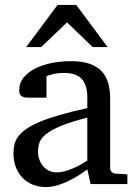

<svg xmlns="http://www.w3.org/2000/svg" viewBox="-20 -740 549 772"><path d="M331.1 -267.1Q263.7 -250 224.1 -233.4Q184.6 -216.8 164.3 -200Q144 -183.1 138.4 -165.8Q132.8 -148.4 132.8 -129.9Q132.8 -114.3 137.9 -99.4Q143.1 -84.5 152.6 -72.8Q162.1 -61 176 -54Q189.9 -46.9 208 -46.9Q228 -46.9 249.8 -54.2Q271.5 -61.5 289.6 -70.3Q310.5 -80.6 331.1 -94.2ZM344.2 0 331.1 -59.1Q304.7 -39.1 276.9 -23.4Q264.6 -16.6 251 -10.3Q237.3 -3.9 222.9 1.2Q208.5 6.3 193.6 9.3Q178.7 12.2 164.1 12.2Q136.7 12.2 113 2.9Q89.4 -6.3 71.8 -23.9Q54.2 -41.5 44.2 -66.4Q34.2 -91.3 34.2 -123Q34.2 -141.6 37.8 -158.2Q41.5 -174.8 52.7 -190.4Q64 -206.1 84.2 -220.5Q104.5 -234.9 137.5 -249Q170.4 -263.2 218 -277.1Q265.6 -291 331.1 -305.2V-348.1Q331.1 -398.4 308.6 -422.6Q286.1 -446.8 237.8 -446.8Q211.4 -446.8 192.9 -441.9Q174.3 -437 167 -434.1V-347.2H94.2Q87.4 -347.2 80.8 -348.1Q74.2 -349.1 68.8 -352.3Q63.5 -355.5 60.3 -361.1Q57.1 -366.7 57.1 -376Q57.1 -406.7 75.7 -429Q94.2 -451.2 124 -465.8Q153.8 -480.5 190.9 -487.3Q228 -494.1 265.1 -494.1Q311.5 -494.1 342 -482.9Q372.6 -471.7 390.4 -451.7Q408.2 -431.6 415.5 -404.3Q422.9 -377 422.9 -344.2V-64Q422.9 -54.7 429 -48.8Q435.1 -43 443.8 -42L492.2 -39.1V0ZM352.5 -550.8 249.5 -649.9 145.5 -550.8H85.4L211.4 -720.2H286.6L412.6 -550.8Z"/></svg>

Font: BabelStone Ogham Stemless
Style: Regular
Weight: 400
Designer: Andrew West
Foundry: BabelStone
Version: Version 2.02 March 14, 2022